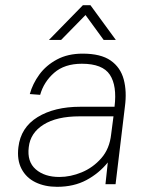

<svg xmlns="http://www.w3.org/2000/svg" viewBox="-20 -711 579 741"><path d="M300 -691H329L427 -557H380L310 -653L216 -557H169ZM200 10Q153 10 117 -7.5Q81 -25 63 -59.5Q45 -94 51 -143Q60 -219 125 -259Q190 -299 290 -299H422Q432 -380 404 -422.5Q376 -465 296 -465Q229 -465 189 -430Q149 -395 135 -345L95 -348Q106 -388 132 -423.5Q158 -459 200 -481.5Q242 -504 299 -504Q369 -504 407 -477.5Q445 -451 457.5 -404.5Q470 -358 462 -299L426 0H387L396 -84Q362 -42 313.5 -16Q265 10 200 10ZM209 -28Q252 -28 295.5 -46Q339 -64 371 -100.5Q403 -137 409 -193L418 -262H287Q199 -262 148 -230Q97 -198 91 -143Q84 -87 118 -57.5Q152 -28 209 -28Z"/></svg>

Font: Haskoy ExtraLight
Style: Italic
Weight: 200
Designer: Ertekin Erdin
Foundry: Ertekin Erdin
Version: Version 2.000; ttfautohint (v1.8.4.7-5d5b)